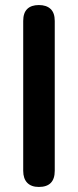

<svg xmlns="http://www.w3.org/2000/svg" viewBox="-20 -733 308 761"><path d="M134 8Q104 8 88 -8.5Q72 -25 72 -56V-650Q72 -682 88 -697.5Q104 -713 134 -713Q164 -713 180.5 -697.5Q197 -682 197 -650V-56Q197 8 134 8Z"/></svg>

Font: Nunito ExtraLight
Style: Regular
Weight: 200
Designer: Vernon Adams
Foundry: Vernon Adams
Version: Version 3.602